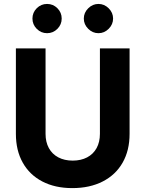

<svg xmlns="http://www.w3.org/2000/svg" viewBox="-20 -947 742 980"><path d="M61.1 -263.8V-700H212.5V-263.8Q212.5 -222.1 229.3 -191.3Q246.2 -160.4 277.6 -143.8Q309 -127.2 351.1 -127.2Q393.2 -127.2 424.8 -143.8Q456.3 -160.4 473.2 -191.3Q490 -222.1 490 -263.8V-700H641.4V-263.8Q641.4 -179.1 605.9 -116.9Q570.5 -54.6 504.4 -20.8Q438.4 13.1 349.1 13.1Q260.8 13.1 195.9 -20.8Q131 -54.6 96.1 -116.9Q61.1 -179.1 61.1 -263.8ZM407.8 -852.3Q407.8 -882.3 430.2 -904.6Q452.6 -926.9 482.5 -926.9Q512.5 -926.9 534.8 -904.6Q557.2 -882.3 557.2 -852.3Q557.2 -822.4 534.8 -800Q512.5 -777.6 482.5 -777.6Q452.6 -777.6 430.2 -800Q407.8 -822.4 407.8 -852.3ZM145.6 -852.3Q145.6 -883 167.6 -905Q189.6 -926.9 220.3 -926.9Q251 -926.9 273 -905Q294.9 -883 294.9 -852.3Q294.9 -821.8 273 -799.7Q251 -777.6 220.3 -777.6Q189.6 -777.6 167.6 -799.7Q145.6 -821.8 145.6 -852.3Z"/></svg>

Font: Oak Sans Light
Style: Regular
Weight: 400
Designer: Erik Kennedy, Walven
Foundry: Erik Kennedy, Walven
Version: Version 1.100;Glyphs 3.1.2 (3151)